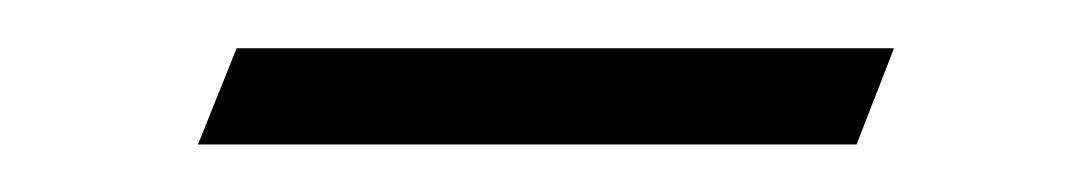

<svg xmlns="http://www.w3.org/2000/svg" viewBox="-20 -275 444 80"><path d="M62.5 -214.8 78.6 -254.9H352.5L336.9 -214.8Z"/></svg>

Font: Elstob ExtraLight
Style: Italic
Weight: 200
Italic angle: -20°
Designer: Peter S. Baker
Version: Version 1.015